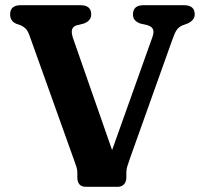

<svg xmlns="http://www.w3.org/2000/svg" viewBox="-20 -720 784 740"><path d="M492.5 -664.5Q492.5 -700 533.5 -700H689Q730.5 -700 730.5 -664.5Q730.5 -642 703 -629.5L684 -622.5Q669.5 -616.5 661.5 -605.2Q653.5 -594 644 -566.5L483 -115.5Q475 -93 471 -80.2Q467 -67.5 467 -55.5V-36.5Q467 -19 457.8 -9.5Q448.5 0 434 0H311Q278 0 278 -37.5V-56.5Q278 -66 274.5 -76.8Q271 -87.5 266 -101.5L95 -579.5Q88.5 -598.5 81.2 -607Q74 -615.5 61 -622L42.5 -628.5Q19 -639 19 -664.5Q19 -700 60 -700H290Q331.5 -700 331.5 -664.5Q331.5 -640.5 304 -629.5L274 -622Q261 -617.5 257.5 -605.2Q254 -593 263.5 -567L412 -141.5L566.5 -574.5Q574 -595 570.2 -605.8Q566.5 -616.5 550 -622.5L520 -629.5Q507 -634.5 499.8 -642.5Q492.5 -650.5 492.5 -664.5Z"/></svg>

Font: Fraunces 9pt S100 SemiBold
Style: Regular
Weight: 600
Version: Version 1.000; ttfautohint (v1.8.3)